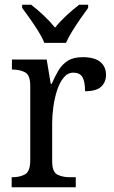

<svg xmlns="http://www.w3.org/2000/svg" viewBox="-20 -786 479 806"><path d="M29 0V-42H32Q63 -42 85 -54Q107 -66 107 -114V-426Q107 -471 85 -482.5Q63 -494 33 -494H30V-536H176L193 -434H197Q210 -464 225 -489.5Q240 -515 264 -530.5Q288 -546 327 -546Q377 -546 401 -526Q425 -506 425 -472Q425 -441 404.5 -422Q384 -403 337 -403Q337 -444 326 -462.5Q315 -481 288 -481Q264 -481 247 -460Q230 -439 219.5 -406.5Q209 -374 204 -337.5Q199 -301 199 -270V-109Q199 -64 221 -53Q243 -42 273 -42H298V0ZM166 -606Q157 -629 140.5 -655.5Q124 -682 105.5 -708Q87 -734 73 -753V-766H111Q137 -746 163.5 -721Q190 -696 211 -670Q232 -696 259 -721Q286 -746 312 -766H350V-753Q336 -734 318 -708Q300 -682 283.5 -655.5Q267 -629 257 -606Z"/></svg>

Font: Noto Serif SemiCondensed
Style: Regular
Weight: 400
Width: 4
Designer: Monotype Design Team
Foundry: Monotype Imaging Inc.
Version: Version 2.013